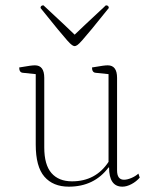

<svg xmlns="http://www.w3.org/2000/svg" viewBox="-20 -688 578 720"><path d="M238 12Q179 12 146.5 -25.5Q114 -63 114 -146V-410L66 -415Q52 -416 52 -435Q81 -440 92.5 -441.5Q104 -443 111 -443Q146 -443 146 -396V-135Q146 -70 173 -39Q200 -8 250 -8Q339 -8 387 -81V-410L339 -415Q325 -416 325 -435Q354 -440 365.5 -441.5Q377 -443 384 -443Q419 -443 419 -396V-49Q419 -14 445 -14Q457 -14 472.5 -20.5Q488 -27 499 -37L504 -22Q491 -7 473 2.5Q455 12 439 12Q389 12 389 -60H387Q333 12 238 12ZM260 -515Q256 -515 250 -519Q244 -523 232 -536.5Q220 -550 196 -579Q172 -608 132 -658Q132 -668 143 -668Q190 -624 218 -598Q246 -572 260 -558Q274 -572 302 -598Q330 -624 377 -668Q388 -668 388 -658Q348 -608 324 -579Q300 -550 288 -536.5Q276 -523 270 -519Q264 -515 260 -515Z"/></svg>

Font: Petrona Thin
Style: Regular
Weight: 100
Designer: Ringo R. Seeber
Foundry: Ringo R. Seeber
Version: Version 2.001; ttfautohint (v1.8.3)